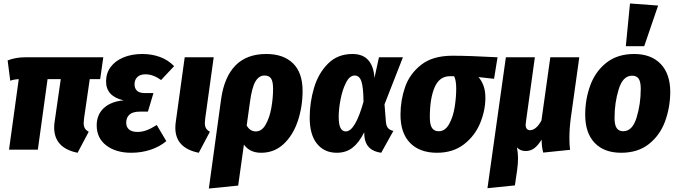

<svg xmlns="http://www.w3.org/2000/svg" viewBox="-20 -862 3900 1106"><path d="M464 -179Q462 -161 462 -154Q462 -135 468.5 -123.5Q475 -112 491 -103L427 18Q292 -9 292 -128Q292 -144 295 -163L330 -406H254L198 0H32L88 -406Q61 -405 39 -397L24 -514Q70 -532 125 -532H575L557 -406H497Z M537 -140Q537 -201 577.5 -239Q618 -277 692 -284Q591 -307 591 -393Q591 -440 617 -475.5Q643 -511 690.5 -531Q738 -551 800 -551Q854 -551 901 -534Q948 -517 983 -481L908 -401Q862 -434 818 -434Q788 -434 771.5 -418.5Q755 -403 755 -376Q755 -353 769 -339.5Q783 -326 812 -326H864L832 -219H786Q745 -219 726 -202Q707 -185 707 -155Q707 -130 723.5 -116Q740 -102 772 -102Q798 -102 824 -111.5Q850 -121 883 -142L938 -49Q900 -17 847.5 0.5Q795 18 736 18Q648 18 592.5 -24Q537 -66 537 -140Z M1162 -179Q1160 -161 1160 -154Q1160 -135 1166.5 -123.5Q1173 -112 1189 -103L1125 18Q990 -9 990 -126Q990 -144 993 -163L1044 -532H1211Z M1723 -339Q1723 -247 1695.5 -165Q1668 -83 1614 -32.5Q1560 18 1484 18Q1419 18 1385 -29L1352 207L1183 224L1254 -293Q1272 -419 1336.5 -485Q1401 -551 1514 -551Q1613 -551 1668 -497Q1723 -443 1723 -339ZM1553 -350Q1553 -394 1541 -410.5Q1529 -427 1504 -427Q1471 -427 1451 -392Q1431 -357 1420 -275L1401 -139Q1420 -105 1454 -105Q1488 -105 1510.5 -144.5Q1533 -184 1543 -240.5Q1553 -297 1553 -350Z M2137 -413 2163 -532H2301L2195 -261L2203 -160Q2205 -136 2215.5 -124Q2226 -112 2246 -108L2176 18Q2086 6 2079 -78L2078 -100Q2048 -40 2010.5 -11Q1973 18 1920 18Q1848 18 1806 -34Q1764 -86 1764 -184Q1764 -272 1789 -356Q1814 -440 1869.5 -495.5Q1925 -551 2010 -551Q2070 -551 2101.5 -515.5Q2133 -480 2137 -413ZM1931 -189Q1931 -145 1941.5 -125Q1952 -105 1972 -105Q2026 -105 2074 -276Q2073 -361 2061.5 -394Q2050 -427 2023 -427Q1994 -427 1973 -385.5Q1952 -344 1941.5 -288Q1931 -232 1931 -189Z M2287 -201Q2287 -284 2313.5 -360.5Q2340 -437 2406.5 -489Q2473 -541 2586 -541Q2684 -541 2846 -532L2826 -408L2736 -418Q2753 -400 2764.5 -370Q2776 -340 2776 -299Q2776 -226 2746 -153Q2716 -80 2653 -31Q2590 18 2497 18Q2398 18 2342.5 -38.5Q2287 -95 2287 -201ZM2608 -352Q2608 -399 2596 -423H2574Q2512 -424 2484 -360Q2456 -296 2456 -186Q2456 -144 2468.5 -125Q2481 -106 2507 -106Q2544 -106 2567 -147Q2590 -188 2599 -244.5Q2608 -301 2608 -352Z M3260 -67Q3260 -24 3264 1L3109 17Q3100 -19 3100 -58Q3079 -24 3057.5 -8Q3036 8 3008 8Q2977 8 2958 -13Q2964 21 2964 49Q2964 82 2959 117L2946 206L2788 222L2894 -532H3061L3010 -163Q3008 -149 3008 -144Q3008 -112 3034 -112Q3050 -112 3067 -126Q3084 -140 3099 -168L3150 -532H3317L3268 -182Q3260 -122 3260 -67Z M3351 -201Q3351 -291 3380.5 -371Q3410 -451 3473.5 -501Q3537 -551 3633 -551Q3731 -551 3786 -493.5Q3841 -436 3841 -331Q3840 -241 3810.5 -161.5Q3781 -82 3717.5 -32Q3654 18 3558 18Q3460 18 3405.5 -39Q3351 -96 3351 -201ZM3671 -350Q3671 -391 3659 -408.5Q3647 -426 3621 -426Q3568 -426 3544 -348Q3520 -270 3520 -183Q3520 -142 3532.5 -124Q3545 -106 3570 -106Q3623 -106 3647 -184.5Q3671 -263 3671 -350ZM3771 -830 3691 -596H3585L3609 -842Z"/></svg>

Font: Fira Sans Condensed ExtraBold
Style: Italic
Weight: 800
Width: 3
Italic angle: -8°
Designer: bBox Type GmbH & Carrois Corporate GbR & Edenspiekermann AG
Foundry: bBox Type GmbH & Carrois Corporate GbR & Edenspiekermann AG
Version: Version 4.301